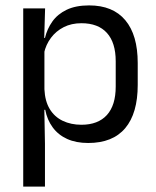

<svg xmlns="http://www.w3.org/2000/svg" viewBox="-20 -519 577 711"><path d="M306.5 10.5Q261.5 10.5 228.5 -4.5Q195.5 -19.5 175 -47.5Q154.5 -75.5 147.5 -112.5H121L144.5 -188.5Q146.5 -144.5 164.2 -115.2Q182 -86 212.5 -71.5Q243 -57 281.5 -57Q343 -57 375.8 -93Q408.5 -129 408.5 -198.5V-292Q408.5 -361 376 -397Q343.5 -433 281.5 -433Q244.5 -433 216 -418.5Q187.5 -404 168.8 -379Q150 -354 143 -322L123 -378.5H146.5Q154.5 -412 173.8 -439.2Q193 -466.5 226.8 -482.8Q260.5 -499 310 -499Q398 -499 444 -444.2Q490 -389.5 490 -285.5V-204.5Q490 -99.5 443.8 -44.5Q397.5 10.5 306.5 10.5ZM66 172V-488H147L143.5 -370.5L144.5 -345.5V-140L144 -123.5L146.5 13.5V172Z"/></svg>

Font: Anek Telugu Medium
Style: Regular
Weight: 400
Version: Version 1.003